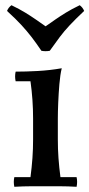

<svg xmlns="http://www.w3.org/2000/svg" viewBox="-20 -715 343 737"><path d="M274 -35Q278 -17 274 2Q240 0 212 0Q184 0 155 0Q126 0 98 0Q70 0 35 2Q31 -17 35 -35H97Q102 -73 104.5 -108Q107 -143 107 -180V-260Q107 -332 97 -403H40Q36 -422 40 -440Q79 -440 125 -442.5Q171 -445 217 -453Q211 -428 208 -392.5Q205 -357 203.5 -321Q202 -285 202 -260V-180Q202 -143 204.5 -108Q207 -73 212 -35ZM286 -695Q298 -686 303 -673Q269 -641 247.5 -618Q226 -595 209.5 -573Q193 -551 171 -520Q155 -517 139 -520Q118 -551 101 -573Q84 -595 63 -618Q42 -641 7 -673Q12 -686 24 -695Q55 -680 77 -666.5Q99 -653 117 -640.5Q135 -628 155 -614Q175 -628 193 -640.5Q211 -653 233 -666.5Q255 -680 286 -695Z"/></svg>

Font: Poltawski Nowy
Style: Regular
Weight: 400
Designer: Adam Pótawski, Mateusz Machalski, Borys Kosmynka, Ania Wieluska
Foundry: Capitalics.wtf
Version: Version 1.001;gftools[0.9.25]